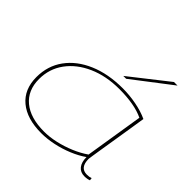

<svg xmlns="http://www.w3.org/2000/svg" viewBox="-195 -980 1181 1181"><g transform="rotate(45 395.0 -390.0)"><path d="M694 10Q659 10 639.5 -14.5Q620 -39 620 -83Q580 -55 529 -34Q478 -13 423.5 -1.5Q369 10 319 10Q194 10 124 -48.5Q54 -107 54 -213Q54 -311 107.5 -384.5Q161 -458 257 -499Q353 -540 479 -540Q539 -540 598 -528.5Q657 -517 702 -496Q694 -444 685 -388Q676 -332 667.5 -279Q659 -226 652 -183Q645 -140 641 -113.5Q637 -87 637 -85Q637 -8 698 -8Q719 -8 734 -14L736 3Q718 10 694 10ZM618 -103 679 -484Q640 -503 586 -512.5Q532 -522 468 -522Q353 -522 264 -482.5Q175 -443 124.5 -374Q74 -305 74 -216Q74 -118 139.5 -63.5Q205 -9 324 -9Q373 -9 425.5 -21Q478 -33 528 -54Q578 -75 618 -103ZM427 -596 674 -790H705L452 -596Z"/></g></svg>

Font: Georama Extra Expanded Thin
Style: Italic
Weight: 100
Width: 8
Italic angle: -9°
Designer: Jean-Baptiste Levee
Foundry: Production Type
Version: Version 1.000